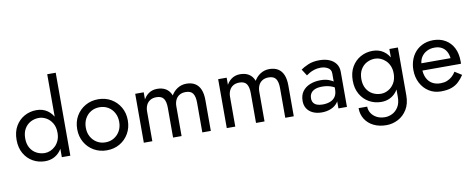

<svg xmlns="http://www.w3.org/2000/svg" viewBox="-79 -1164 4403 1778"><g transform="rotate(-10 2123.0 -275.0)"><path d="M420 -780V0H500V-780ZM35 -230Q35 -156 66 -102Q97 -48 149 -19Q201 10 263 10Q306 10 341.5 -6.5Q377 -23 402.5 -54Q428 -85 442 -129.5Q456 -174 456 -230Q456 -305 431.5 -358.5Q407 -412 364 -441Q321 -470 263 -470Q201 -470 149 -441Q97 -412 66 -358.5Q35 -305 35 -230ZM116 -230Q116 -283 137.5 -320Q159 -357 195 -376Q231 -395 273 -395Q308 -395 342 -376Q376 -357 398 -320Q420 -283 420 -230Q420 -190 407 -159.5Q394 -129 372.5 -108Q351 -87 325 -76Q299 -65 273 -65Q231 -65 195 -84Q159 -103 137.5 -140Q116 -177 116 -230Z M605 -230Q605 -161 636.5 -106.5Q668 -52 722 -21Q776 10 843 10Q911 10 964.5 -21Q1018 -52 1049.5 -106.5Q1081 -161 1081 -230Q1081 -300 1049.5 -354Q1018 -408 964.5 -439Q911 -470 843 -470Q776 -470 722 -439Q668 -408 636.5 -354Q605 -300 605 -230ZM686 -230Q686 -278 706.5 -315.5Q727 -353 762.5 -374Q798 -395 843 -395Q888 -395 923.5 -374Q959 -353 979.5 -315.5Q1000 -278 1000 -230Q1000 -182 979.5 -145Q959 -108 923.5 -86.5Q888 -65 843 -65Q798 -65 762.5 -86.5Q727 -108 706.5 -145Q686 -182 686 -230Z M1466 -280V0H1546V-290Q1546 -350 1529 -390Q1512 -430 1479 -450Q1446 -470 1398 -470Q1351 -470 1316.5 -445Q1282 -420 1263.5 -377.5Q1245 -335 1245 -280H1271Q1271 -313 1283 -339Q1295 -365 1319 -380Q1343 -395 1378 -395Q1427 -395 1446.5 -366Q1466 -337 1466 -280ZM1271 -460H1191V0H1271ZM1821 -290Q1821 -350 1804 -390Q1787 -430 1754 -450Q1721 -470 1673 -470Q1626 -470 1587.5 -445Q1549 -420 1527 -377.5Q1505 -335 1505 -280H1546Q1546 -313 1558 -339Q1570 -365 1594 -380Q1618 -395 1653 -395Q1702 -395 1721.5 -366Q1741 -337 1741 -280V0H1821Z M2246 -280V0H2326V-290Q2326 -350 2309 -390Q2292 -430 2259 -450Q2226 -470 2178 -470Q2131 -470 2096.5 -445Q2062 -420 2043.5 -377.5Q2025 -335 2025 -280H2051Q2051 -313 2063 -339Q2075 -365 2099 -380Q2123 -395 2158 -395Q2207 -395 2226.5 -366Q2246 -337 2246 -280ZM2051 -460H1971V0H2051ZM2601 -290Q2601 -350 2584 -390Q2567 -430 2534 -450Q2501 -470 2453 -470Q2406 -470 2367.5 -445Q2329 -420 2307 -377.5Q2285 -335 2285 -280H2326Q2326 -313 2338 -339Q2350 -365 2374 -380Q2398 -395 2433 -395Q2482 -395 2501.5 -366Q2521 -337 2521 -280V0H2601Z M2787 -135Q2787 -163 2800 -183Q2813 -203 2839.5 -214Q2866 -225 2906 -225Q2950 -225 2985 -213.5Q3020 -202 3054 -178V-225Q3047 -234 3028 -248.5Q3009 -263 2977.5 -274.5Q2946 -286 2902 -286Q2847 -286 2802.5 -268Q2758 -250 2732 -214.5Q2706 -179 2706 -125Q2706 -83 2725.5 -53Q2745 -23 2781 -6.5Q2817 10 2864 10Q2912 10 2951 -6.5Q2990 -23 3013.5 -54.5Q3037 -86 3037 -130L3021 -180Q3021 -137 3003.5 -111Q2986 -85 2955 -73Q2924 -61 2884 -61Q2852 -61 2830.5 -69.5Q2809 -78 2798 -94.5Q2787 -111 2787 -135ZM2787 -352Q2798 -360 2817.5 -371.5Q2837 -383 2864 -391.5Q2891 -400 2924 -400Q2962 -400 2991.5 -382.5Q3021 -365 3021 -330V0H3101V-330Q3101 -375 3078.5 -406Q3056 -437 3016.5 -453.5Q2977 -470 2924 -470Q2862 -470 2818 -451Q2774 -432 2748 -413Z M3205 30Q3205 89 3234 134.5Q3263 180 3314.5 205Q3366 230 3433 230Q3491 230 3543 203Q3595 176 3628 122.5Q3661 69 3661 -10V-460H3581V-10Q3581 48 3558.5 84.5Q3536 121 3502 138Q3468 155 3433 155Q3388 155 3355 137.5Q3322 120 3304 91.5Q3286 63 3286 30ZM3196 -230Q3196 -156 3227 -102Q3258 -48 3310 -19Q3362 10 3424 10Q3467 10 3502.5 -6.5Q3538 -23 3563.5 -54Q3589 -85 3603 -129.5Q3617 -174 3617 -230Q3617 -305 3592.5 -358.5Q3568 -412 3525 -441Q3482 -470 3424 -470Q3362 -470 3310 -441Q3258 -412 3227 -358.5Q3196 -305 3196 -230ZM3277 -230Q3277 -283 3298.5 -320Q3320 -357 3356 -376Q3392 -395 3434 -395Q3460 -395 3486 -384Q3512 -373 3533.5 -352Q3555 -331 3568 -300.5Q3581 -270 3581 -230Q3581 -177 3559 -140Q3537 -103 3503 -84Q3469 -65 3434 -65Q3392 -65 3356 -84Q3320 -103 3298.5 -140Q3277 -177 3277 -230Z M3827 -210H4210L4190 -278H3827ZM4126 -250V-230L4210 -210Q4211 -216 4211 -222Q4211 -228 4211 -234Q4211 -307 4184 -359.5Q4157 -412 4108 -441Q4059 -470 3994 -470Q3935 -470 3887.5 -446Q3840 -422 3810 -379Q3780 -336 3770 -279Q3768 -267 3767 -255Q3766 -243 3766 -230Q3766 -161 3794.5 -106.5Q3823 -52 3872.5 -21Q3922 10 3984 10Q4044 10 4084 -4.5Q4124 -19 4152 -45.5Q4180 -72 4203 -107L4138 -148Q4123 -123 4102 -104.5Q4081 -86 4054.5 -75.5Q4028 -65 3994 -65Q3949 -65 3916 -84Q3883 -103 3865 -140Q3847 -177 3847 -230L3849 -260Q3849 -303 3868.5 -334.5Q3888 -366 3921 -383Q3954 -400 3994 -400Q4039 -400 4068.5 -380.5Q4098 -361 4112 -327Q4126 -293 4126 -250Z"/></g></svg>

Font: Jost* Book
Style: Regular
Weight: 400
Version: Version 3.000